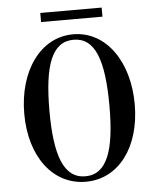

<svg xmlns="http://www.w3.org/2000/svg" viewBox="-57 -883 775 947"><g transform="rotate(-5 330.0 -409.5)"><path d="M330 15C493 15 603 -133 603 -345C603 -556 493 -715 330 -715C167 -715 56 -556 56 -345C56 -133 167 15 330 15ZM330 -12C223 -12 181 -127 181 -349C181 -573 222 -688 330 -688C437 -688 478 -573 478 -346C478 -127 437 -12 330 -12ZM178 -834V-789H482V-834Z"/></g></svg>

Font: Sprat Condensed Medium
Style: Regular
Weight: 500
Width: 3
Designer: Ethan Nakache
Foundry: Collletttivo
Version: Version 2.000;Glyphs 3.2 (3217)